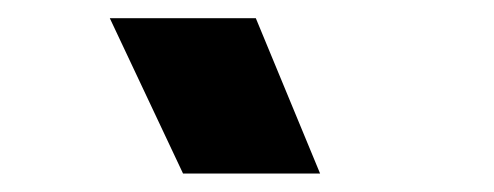

<svg xmlns="http://www.w3.org/2000/svg" viewBox="-20 -725 540 210"><path d="M180.2 -535.2 100.1 -705.1H259.8L330.1 -535.2Z"/></svg>

Font: TASA Orbiter Display Black
Style: Regular
Weight: 900
Designer: Weizhong Zhang
Version: Version 1.000;Glyphs 3.1.2 (3151)